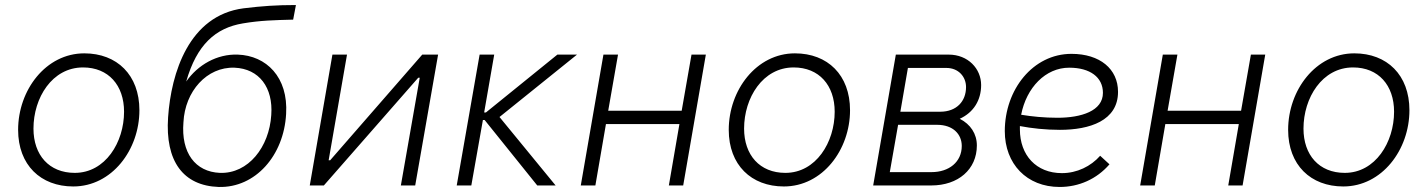

<svg xmlns="http://www.w3.org/2000/svg" viewBox="-20 -737 5675 763"><path d="M271 4C425 4 534 -142 534 -299C534 -439 445 -525 315 -525C162 -525 52 -379 52 -221C52 -81 142 4 271 4ZM277 -50C175 -50 113 -121 113 -226C113 -348 187 -469 310 -469C411 -469 473 -398 473 -293C473 -172 399 -50 277 -50Z M849 6C995 10 1108 -119 1117 -284C1126 -431 1038 -516 925 -520C842 -523 766 -479 720 -413C762 -560 837 -626 945 -644C1016 -656 1071 -657 1145 -659L1156 -717C1078 -717 1022 -713 948 -704C731 -676 660 -447 648 -271C636 -96 708 1 849 6ZM854 -50C756 -54 699 -130 709 -251C715 -374 802 -472 912 -468C1010 -464 1066 -389 1058 -280C1050 -153 967 -46 854 -50Z M1211 0H1267L1642 -428H1648L1573 0H1630L1721 -520H1658L1292 -100H1286L1359 -520H1301Z M1795 0H1853L1899 -260H1906L2115 0H2188L1965 -272L2273 -520H2195L1911 -290H1904L1944 -520H1886Z M2728 -520 2689 -297H2397L2436 -520H2378L2288 0H2346L2388 -244H2680L2638 0H2695L2785 -520Z M3095 4C3249 4 3358 -142 3358 -299C3358 -439 3269 -525 3139 -525C2986 -525 2876 -379 2876 -221C2876 -81 2966 4 3095 4ZM3101 -50C2999 -50 2937 -121 2937 -226C2937 -348 3011 -469 3134 -469C3235 -469 3297 -398 3297 -293C3297 -172 3223 -50 3101 -50Z M3450 0H3681C3788 0 3862 -64 3862 -159C3862 -205 3837 -243 3794 -265C3849 -290 3879 -339 3879 -399C3879 -464 3827 -520 3750 -520H3540ZM3516 -53 3549 -241H3704C3768 -241 3802 -203 3802 -157C3802 -93 3751 -53 3682 -53ZM3558 -293 3588 -467H3741C3789 -467 3819 -432 3819 -391C3819 -335 3782 -293 3716 -293Z M4191 6C4267 6 4338 -25 4389 -84L4352 -118C4315 -76 4260 -49 4200 -49C4098 -49 4033 -120 4033 -223V-236C4080 -227 4135 -221 4192 -221C4310 -221 4423 -257 4423 -372C4423 -463 4351 -523 4238 -523C4085 -523 3973 -381 3973 -216C3973 -86 4060 6 4191 6ZM4038 -281C4059 -389 4135 -468 4229 -468C4312 -468 4363 -430 4363 -368C4363 -296 4277 -269 4182 -269C4130 -269 4080 -274 4038 -281Z M4951 -520 4912 -297H4620L4659 -520H4601L4511 0H4569L4611 -244H4903L4861 0H4918L5008 -520Z M5318 4C5472 4 5581 -142 5581 -299C5581 -439 5492 -525 5362 -525C5209 -525 5099 -379 5099 -221C5099 -81 5189 4 5318 4ZM5324 -50C5222 -50 5160 -121 5160 -226C5160 -348 5234 -469 5357 -469C5458 -469 5520 -398 5520 -293C5520 -172 5446 -50 5324 -50Z"/></svg>

Font: Fixel Text 20240404 Light
Style: Italic
Weight: 300
Width: 4
Italic angle: -10°
Designer: AlfaBravo + MacPaw
Foundry: Kyrylo Tkachov, Marchela Mozhyna, Serhii Makarenko, Maria Weinstein, Zakhar Kryvoshyya
Version: Version 1.211;Glyphs 3.2 (3225)